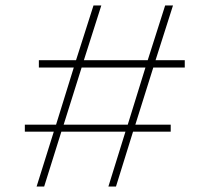

<svg xmlns="http://www.w3.org/2000/svg" viewBox="-20 -678 762 698"><path d="M140.6 0 203.1 -199.4H436.1L374.1 0H401.7L463.7 -199.4H600.6V-224.7H472L537.2 -432.4H651.7V-459.1H545.5L608.9 -658.1H580.4L517 -459.1H284.9L348.3 -658.1H319.9L256.4 -459.1H121.3V-432.4H248.2L183.8 -224.7H70.3V-199.4H175.6L113.1 0ZM276.7 -432.4H508.7L444.4 -224.7H211.4Z"/></svg>

Font: Arad-FD-VF Thin
Style: Regular
Weight: 100
Designer: Mohammad Darvishi
Version: Version 1.010;September 21, 2024;FontCreator 15.0.0.2992 64-